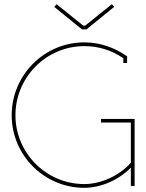

<svg xmlns="http://www.w3.org/2000/svg" viewBox="-20 -891 700 920"><path d="M516 -871 388 -768H379L251 -871L240 -858L373 -750H394L527 -858ZM607 -304V-111C554 -51 466 -9 384 -9C202 -9 54 -157 54 -339C54 -521 202 -670 384 -670C454 -670 517 -649 571 -612V-589H589V-621L586 -623C529 -663 459 -688 384 -688C192 -688 36 -531 36 -339C36 -147 192 9 384 9C465 9 551 -30 607 -88V0H625V-321H464V-304Z"/></svg>

Font: Rawengulk
Style: Light
Weight: 300
Version: Version 0.9